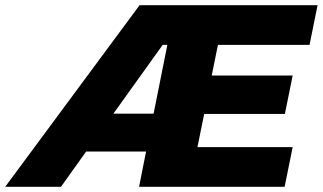

<svg xmlns="http://www.w3.org/2000/svg" viewBox="-89 -720 1244 740"><path d="M1104 -547H751L727 -429H1039L1009 -281H698L672 -153H1039L1008 0H447L474 -136H243L146 0H-69L449 -700H1135ZM348 -282H503L556 -547H538Z"/></svg>

Font: My Font
Style: Italic
Weight: 500
Designer: Julieta Ulanovsky
Foundry: Julieta Ulanovsky
Version: ""